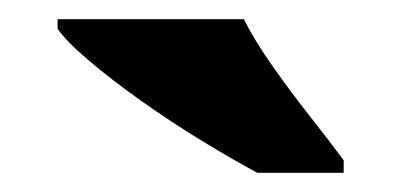

<svg xmlns="http://www.w3.org/2000/svg" viewBox="-20 -786 418 200"><path d="M248 -606Q222 -620 190 -639.5Q158 -659 127 -681Q96 -703 72.5 -723Q49 -743 40 -756V-766H234Q245 -744 264 -717Q283 -690 303.5 -664Q324 -638 338 -619V-606Z"/></svg>

Font: Noto Serif Myanmar Black
Style: Regular
Weight: 900
Designer: Ben Mitchell and the Monotype Design Team
Foundry: Monotype Imaging Inc.
Version: Version 2.106; ttfautohint (v1.8.4.7-5d5b)